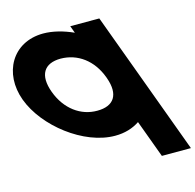

<svg xmlns="http://www.w3.org/2000/svg" viewBox="-276 -755 1152 1133"><g transform="rotate(-15 300.0 -188.5)"><path d="M-132.7 -282C-198 -459 -104.3 -627 83.9 -628C142.6 -628 205.8 -611.6 266.9 -583.9L250.7 -628H428.2L459.5 -543L554.5 -285.5L555.8 -282L721 166L752.3 251H574.8L543.5 166L490.3 21.9C449.8 49.3 398.7 65.3 339.5 65C149.7 65 -67.5 -105 -132.7 -282ZM44.8 -282C86.4 -169 175.9 -104 276.8 -105C377.4 -105 420 -165.8 380.4 -276.1L378.3 -282C337 -394 249.3 -457 146.6 -458C44.2 -458 3.5 -394 44.8 -282Z"/></g></svg>

Font: Nordica Plus
Style: NordicaClassicBkExtOpObl
Weight: 900
Version: Version 1.01